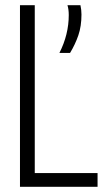

<svg xmlns="http://www.w3.org/2000/svg" viewBox="-20 -720 406 740"><path d="M57 0V-700H114V-53H356V0ZM209 -516Q245 -587 245 -662Q245 -684 240 -700H290Q292 -691 293 -682Q294 -673 294 -664Q294 -619 282 -584Q270 -549 250 -516Z"/></svg>

Font: Georama SemiCondensed Light
Style: Regular
Weight: 300
Width: 4
Designer: Jean-Baptiste Levee
Foundry: Production Type
Version: Version 1.000